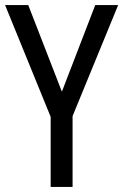

<svg xmlns="http://www.w3.org/2000/svg" viewBox="-20 -734 484 754"><path d="M223 -374 354 -714H444L265 -278V0H179V-275L0 -714H91Z"/></svg>

Font: Noto Sans Devanagari Condensed
Style: Regular
Weight: 400
Width: 3
Designer: Jelle Bosma - Monotype Design Team
Foundry: Monotype Imaging Inc.
Version: Version 2.004; ttfautohint (v1.8.4.7-5d5b)